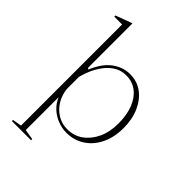

<svg xmlns="http://www.w3.org/2000/svg" viewBox="-269 -860 1175 1175"><g transform="rotate(45 318.5 -272.5)"><path d="M63 200V190L122 180V-695H54V-705L162 -745V-361L170 -353Q184 -387 203.5 -417Q223 -447 248.5 -468.5Q274 -490 305 -502.5Q336 -515 372 -515Q433 -515 478.5 -481.5Q524 -448 550.5 -389Q577 -330 577 -253Q577 -173 547.5 -112.5Q518 -52 466.5 -18.5Q415 15 349 15Q310 15 272 0Q234 -15 205 -42.5Q176 -70 162 -106V179L229 190V200ZM338 -4Q396 -4 440 -36Q484 -68 509.5 -123Q535 -178 535 -250Q535 -323 514 -377.5Q493 -432 453.5 -462.5Q414 -493 361 -493Q320 -493 288 -475Q256 -457 231 -426Q206 -395 189 -358Q172 -321 162 -281V-186Q162 -157 174 -124.5Q186 -92 208.5 -65Q231 -38 264 -21Q297 -4 338 -4Z"/></g></svg>

Font: Kalnia Thin ExtraLight
Style: Regular
Weight: 250
Version: Version 1.105